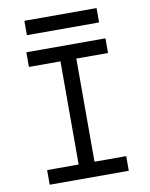

<svg xmlns="http://www.w3.org/2000/svg" viewBox="-93 -923 772 990"><g transform="rotate(-10 293.0 -427.5)"><path d="M85.9 0V-76.7H251V-616.7H85.9V-693.4H500V-616.7H334V-76.7H500V0ZM104 -779.8V-855H481.9V-779.8Z"/></g></svg>

Font: Cascadia Code PL SemiLight
Style: Regular
Weight: 350
Monospace: yes
Designer: Aaron Bell
Foundry: Saja Typeworks
Version: Version 2404.023; ttfautohint (v1.8.4)